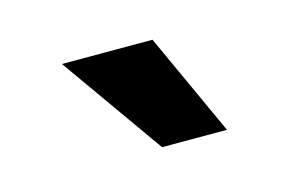

<svg xmlns="http://www.w3.org/2000/svg" viewBox="-43 -888 587 383"><g transform="rotate(-15 250.0 -696.0)"><path d="M253 -590 103 -802H290L387 -590Z"/></g></svg>

Font: Martel Sans Heavy
Style: Regular
Weight: 900
Designer: Dan Reynolds and Mathieu Réguer
Foundry: Dan Reynolds and Mathieu Réguer
Version: Version 1.001;PS 001.001;hotconv 1.0.70;makeotf.lib2.5.58329